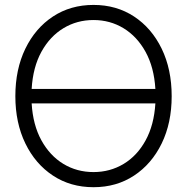

<svg xmlns="http://www.w3.org/2000/svg" viewBox="-20 -758 768 788"><path d="M363.8 10.3Q269.5 10.3 197.3 -37.4Q125 -85 84 -169.4Q43 -253.9 43 -363.3Q43 -473.6 84 -558.1Q125 -642.6 197.3 -690.2Q269.5 -737.8 363.8 -737.8Q458 -737.8 530.3 -690.2Q602.5 -642.6 643.6 -558.1Q684.6 -473.6 684.6 -363.3Q684.6 -253.4 643.6 -169.2Q602.5 -85 530.3 -37.4Q458 10.3 363.8 10.3ZM109.9 -393.1H617.7Q612.3 -481.9 577.4 -545.2Q542.5 -608.4 487.1 -642.1Q431.6 -675.8 363.8 -675.8Q295.9 -675.8 240.5 -642.3Q185.1 -608.9 150.1 -545.7Q115.2 -482.4 109.9 -393.1ZM363.8 -51.8Q431.6 -51.8 487.3 -85.2Q543 -118.7 577.6 -181.9Q612.3 -245.1 617.7 -333.5H109.9Q115.2 -245.1 149.9 -182.1Q184.6 -119.1 240 -85.4Q295.4 -51.8 363.8 -51.8Z"/></svg>

Font: Inter Display Light
Style: Regular
Weight: 300
Designer: Rasmus Andersson
Foundry: rsms
Version: Version 4.000;git-a52131595